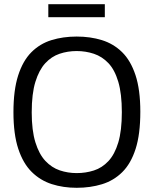

<svg xmlns="http://www.w3.org/2000/svg" viewBox="-20 -884 731 914"><path d="M345 10Q281 10 226.5 -7.5Q172 -25 131 -65.5Q90 -106 67 -175.5Q44 -245 44 -350Q44 -455 66.5 -525Q89 -595 129.5 -635.5Q170 -676 225 -693Q280 -710 345 -710Q410 -710 465 -693Q520 -676 561 -636Q602 -596 625 -526.5Q648 -457 648 -352Q648 -245 625.5 -175Q603 -105 562 -64.5Q521 -24 465.5 -7Q410 10 345 10ZM345 -60Q388 -60 427 -72.5Q466 -85 496 -117Q526 -149 543 -205.5Q560 -262 560 -350Q560 -438 543 -495Q526 -552 496 -583.5Q466 -615 427 -628Q388 -641 345 -641Q302 -641 263.5 -628Q225 -615 195.5 -583Q166 -551 148.5 -494.5Q131 -438 131 -349Q131 -263 148.5 -206.5Q166 -150 196 -118Q226 -86 264.5 -73Q303 -60 345 -60ZM210 -802V-864H479V-802Z"/></svg>

Font: Georama
Style: Regular
Weight: 400
Designer: Jean-Baptiste Levee
Foundry: Production Type
Version: Version 1.000